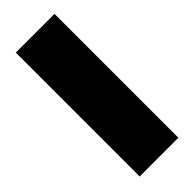

<svg xmlns="http://www.w3.org/2000/svg" viewBox="-237 -740 789 789"><g transform="rotate(-45 158.0 -345.0)"><path d="M276 15V-705H51V15Z"/></g></svg>

Font: Repo ExtraBlack
Style: Regular
Weight: 400
Designer: Stefan Peev
Foundry: Context Ltd
Version: Version 001.502